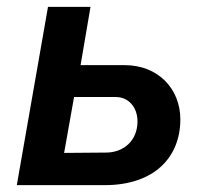

<svg xmlns="http://www.w3.org/2000/svg" viewBox="-20 -540 591 560"><path d="M29 0H285C431 0 506 -82 506 -192C506 -281 441 -350 344 -350H215L244 -520H120ZM167 -94 196 -257H318C355 -257 381 -227 381 -186C381 -130 341 -95 289 -95Z"/></svg>

Font: Fixel Display 20240404 SemiBold
Style: Italic
Weight: 600
Italic angle: -10°
Designer: AlfaBravo + MacPaw
Foundry: Kyrylo Tkachov, Marchela Mozhyna, Serhii Makarenko, Maria Weinstein, Zakhar Kryvoshyya
Version: Version 1.211;Glyphs 3.2 (3225)